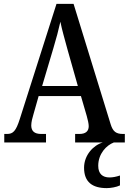

<svg xmlns="http://www.w3.org/2000/svg" viewBox="-20 -734 663 989"><path d="M2 0H217V-44H192C156 -44 141 -60 141 -88C141 -105 147 -128 152 -144L179 -239H397L427 -136C432 -118 437 -97 437 -84C437 -58 421 -44 389 -44H367V0H509C461 14 413 65 413 130C413 204 456 235 530 235C549 235 580 230 598 221V170C577 177 560 180 544 180C509 180 486 162 486 120C486 57 529 14 566 0H623V-44H614C579 -44 562 -55 550 -94L359 -714H271L82 -121C62 -58 47 -44 16 -44H2ZM197 -291 255 -486C270 -536 282 -581 291 -622C299 -581 313 -534 328 -478L381 -291Z"/></svg>

Font: Noto Serif Hebrew Condensed Medium
Style: Regular
Weight: 500
Width: 3
Designer: Monotype Design Team
Foundry: Monotype Imaging Inc.
Version: Version 2.004